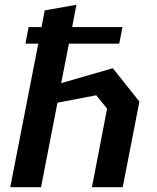

<svg xmlns="http://www.w3.org/2000/svg" viewBox="-20 -785 660 805"><path d="M86.5 -602H140.5L23 0H152L221 -354.5L383.5 -385.5L429 -329.5L365.5 0H494.5L564.5 -359L453 -499L236.5 -436.5L269 -602H480L493.5 -671.5H282.5L300.5 -765L167.5 -741.5L154 -671.5H100Z"/></svg>

Font: Monaspace Krypton SemiBold
Style: Italic
Weight: 600
Italic angle: -11°
Designer: Riley Cran & the Lettermatic Team
Foundry: Lettermatic
Version: Version 1.101 (Monaspace Krypton)